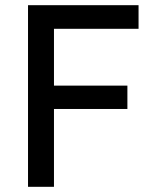

<svg xmlns="http://www.w3.org/2000/svg" viewBox="-20 -720 586 740"><path d="M88 -700H514V-609H188V-390H471V-300H188V0H88Z"/></svg>

Font: Oak Sans Medium
Style: Regular
Weight: 500
Designer: Erik Kennedy, Walven
Foundry: Erik Kennedy, Walven
Version: Version 1.000